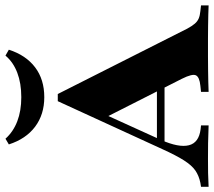

<svg xmlns="http://www.w3.org/2000/svg" viewBox="-76 -756 817 734"><g transform="rotate(-90 333.0 -388.5)"><path d="M165.3 -181.5Q135.5 -113.7 145.2 -75.4Q154.8 -37.1 206.5 -30.6L221 -29V0Q183.1 -1.6 153.2 -2Q123.4 -2.4 93.5 -2.4Q64.5 -2.4 39.1 -2Q13.7 -1.6 -13.7 0V-29L1.6 -31.5Q29 -37.1 48.8 -50.8Q68.5 -64.5 87.5 -94.4Q106.5 -124.2 130.6 -177.4L313.7 -576.6H341.1L591.1 -81.5Q600.8 -63.7 609.7 -53.2Q618.5 -42.7 629.8 -37.9Q641.1 -33.1 658.1 -31.5L679.8 -29V0Q665.3 -0.8 644.4 -1.2Q623.4 -1.6 599.6 -2Q575.8 -2.4 553.2 -2.4H542.7H533.9Q510.5 -2.4 484.7 -2.4Q458.9 -2.4 433.9 -2Q408.9 -1.6 387.1 -1.2Q365.3 -0.8 349.2 0V-29L372.6 -31.5Q405.6 -34.7 412.5 -48.4Q419.4 -62.1 399.2 -102.4L246.8 -403.2L269.4 -410.5ZM143.5 -168.5 157.3 -197.6H400.8L415.3 -168.5ZM329 -628.2Q262.9 -628.2 216.1 -663.3Q169.4 -698.4 148.4 -763.7L170.2 -776.6Q196.8 -746.8 236.7 -731.5Q276.6 -716.1 329 -716.1Q382.3 -716.1 422.6 -731.5Q462.9 -746.8 487.9 -776.6L510.5 -763.7Q489.5 -698.4 443.1 -663.3Q396.8 -628.2 329 -628.2Z"/></g></svg>

Font: Playfair 5pt SemiExpanded Light Black
Style: Regular
Weight: 900
Version: Version 2.203